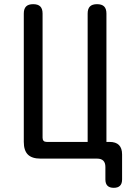

<svg xmlns="http://www.w3.org/2000/svg" viewBox="-20 -760 640 920"><path d="M565 100Q565 120 555 130Q545 140 525 140Q505 140 495 130Q485 120 485 100V40Q485 20 475 10Q465 0 445 0H174Q133 0 113.5 -19.5Q94 -39 94 -80V-695Q94 -718 105 -729Q116 -740 139 -740Q162 -740 173 -729Q184 -718 184 -695V-100Q184 -90 189 -85Q194 -80 204 -80H400V-695Q400 -718 411 -729Q422 -740 445 -740Q468 -740 479 -729Q490 -718 490 -695V-80H505Q535 -80 550 -65Q565 -50 565 -20Z"/></svg>

Font: Maple Mono NF
Style: Regular
Weight: 400
Monospace: yes
Designer: subframe7536
Version: Version 7.000